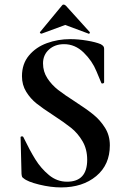

<svg xmlns="http://www.w3.org/2000/svg" viewBox="-20 -807 545 839"><path d="M308 -363Q359 -330 388.5 -306Q418 -282 439 -248.5Q460 -215 460 -172Q460 -87 400.5 -37.5Q341 12 247 12Q202 12 151 -0.5Q100 -13 83 -28Q78 -31 76.5 -34.5Q75 -38 74 -47L70 -206Q69 -210 74.5 -211Q80 -212 82 -208Q110 -150 134.5 -110.5Q159 -71 194 -42Q229 -13 273 -13Q361 -13 361 -109Q361 -155 340.5 -190Q320 -225 290.5 -248.5Q261 -272 212 -304Q167 -333 140 -354.5Q113 -376 94.5 -406Q76 -436 76 -474Q76 -528 106.5 -564.5Q137 -601 185 -618.5Q233 -636 287 -636Q322 -636 360.5 -629.5Q399 -623 420 -614Q429 -609 432 -604.5Q435 -600 435 -594V-447Q435 -444 430 -442.5Q425 -441 423 -444Q420 -450 401.5 -495.5Q383 -541 345.5 -577.5Q308 -614 260 -614Q220 -614 194 -590.5Q168 -567 168 -530Q168 -494 187 -465Q206 -436 233.5 -414.5Q261 -393 308 -363ZM161 -660Q158 -660 155.5 -662.5Q153 -665 155 -667L250 -782Q253 -787 258 -787Q263 -787 268 -782L372 -667Q374 -665 371.5 -661.5Q369 -658 367 -660L265 -698L162 -660Z"/></svg>

Font: Cormorant Upright
Style: Bold
Weight: 700
Designer: Christian Thalmann (Catharsis Fonts)
Foundry: Catharsis Fonts
Version: Version 3.302